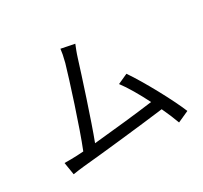

<svg xmlns="http://www.w3.org/2000/svg" viewBox="-160 -990 1321 1247"><g transform="rotate(-30 500.0 -366.0)"><path d="M167 -111C138 -110 104 -109 74 -110L89 -17C118 -21 147 -26 172 -28C306 -40 641 -77 795 -97C818 -48 837 -2 850 34L934 -4C892 -107 783 -308 712 -411L637 -377C674 -329 719 -251 759 -172C649 -157 457 -136 310 -122C360 -252 459 -559 488 -653C501 -695 512 -721 522 -746L422 -766C419 -740 415 -716 403 -670C375 -572 273 -252 217 -114Z"/></g></svg>

Font: Source Han Sans KR
Style: Regular
Weight: 400
Designer: Ryoko NISHIZUKA 西塚涼子 (kana, bopomofo & ideographs); Paul D. Hunt (Latin, Greek & Cyrillic); Sandoll Communications 산돌커뮤니
Foundry: Adobe
Version: Version 2.004;hotconv 1.0.118;makeotfexe 2.5.65603